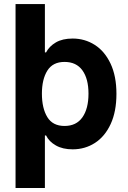

<svg xmlns="http://www.w3.org/2000/svg" viewBox="-20 -727 630 946"><path d="M201.2 -707V-468.8H207Q222.7 -499 255.4 -518.1Q288.1 -537.1 337.9 -537.1Q397.5 -537.1 446.5 -506.1Q495.6 -475.1 524.7 -413.6Q553.7 -352.1 553.7 -264.6Q553.7 -177.7 525.4 -116.2Q497.1 -54.7 448 -22.9Q398.9 8.8 337.9 8.8Q289.1 8.8 255.4 -10.3Q221.7 -29.3 207 -59.6H201.2V199.2H56.6V-707ZM297.9 -421.9Q240.2 -421.9 213.4 -379.2Q186.5 -336.4 186.5 -265.6Q186.5 -193.8 213.1 -150.1Q239.7 -106.4 297.9 -106.4Q356 -106.4 386 -148.9Q416 -191.4 416 -265.6Q416 -338.9 386 -380.4Q356 -421.9 297.9 -421.9Z"/></svg>

Font: Pretendard GOV
Style: Bold
Weight: 700
Designer: Base glyphs from Inter by Rasmus Andersson; Hangeul glyphs from Noto Sans CJK(Source Han Sans) by Jang Soo-young and Kan
Foundry: Kil Hyung-jin
Version: Version 1.309